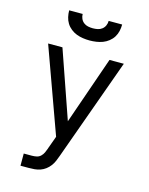

<svg xmlns="http://www.w3.org/2000/svg" viewBox="-138 -1041 876 1127"><g transform="rotate(15 300.0 -477.5)"><path d="M99 0V-74H148Q163 -74 177 -77Q191 -80 201.5 -90Q212 -100 218 -113Q224 -126 229 -140Q229 -141 229 -141Q229 -141 229 -141L257 -218L70 -735H157L300 -324L443 -735H530L307 -116Q301 -99 294 -82.5Q287 -66 276 -51.5Q265 -37 250.5 -26Q236 -15 219 -9Q202 -3 184 -1.5Q166 0 148 0ZM300 -815Q280 -815 259.5 -818Q239 -821 220.5 -828Q202 -835 185.5 -848Q169 -861 158.5 -878Q148 -895 143.5 -915Q139 -935 139 -955H221Q221 -940 227 -926.5Q233 -913 244.5 -904Q256 -895 270.5 -892Q285 -889 300 -889Q315 -889 329.5 -892Q344 -895 355.5 -904Q367 -913 373 -926.5Q379 -940 379 -955H461Q461 -935 456.5 -915Q452 -895 441.5 -878Q431 -861 414.5 -848Q398 -835 379.5 -828Q361 -821 340.5 -818Q320 -815 300 -815Z"/></g></svg>

Font: Iosevka Mono
Style: Regular
Weight: 400
Designer: Belleve Invis
Foundry: Belleve Invis
Version: Version 11.1.1